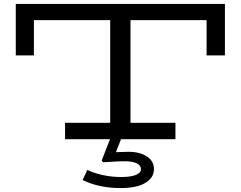

<svg xmlns="http://www.w3.org/2000/svg" viewBox="-20 -706 1221 974"><path d="M1121 -686V-425H1028V-604H642V-83H870V0H310V-83H539V-604H152V-425H60V-686ZM399 207 423 156Q456 172 501 182Q546 192 595 192Q643 192 669 181.5Q695 171 695 152Q695 133 673.5 122.5Q652 112 613 112Q578 112 526 116L503 117L496 108L550 -31H606L568 66Q608 64 631 64Q689 64 725 87.5Q761 111 761 152Q761 196 717 222Q673 248 592 248Q481 248 399 207Z"/></svg>

Font: BioRhyme Expanded
Style: Regular
Weight: 400
Width: 7
Designer: Aoife Mooney
Foundry: Aoife Mooney Type
Version: Version 1.001